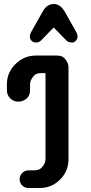

<svg xmlns="http://www.w3.org/2000/svg" viewBox="-20 -942 457 962"><path d="M130.4 -489.7Q130.4 -451.7 94.7 -437Q84 -432.6 72 -432.6Q60.1 -432.6 49.6 -437Q39.1 -441.4 31.2 -449.2Q14.6 -465.8 14.6 -489.7V-519Q14.6 -579.1 57.6 -621.1Q100.6 -663.6 159.2 -663.6H265.6Q289.6 -663.6 301.8 -651.4Q323.2 -629.9 323.2 -605V-144.5Q323.2 -84.5 281.2 -42.5Q238.8 0 179.2 0H122.6Q104 0 91.3 -12.7Q78.6 -25.4 78.6 -43.7Q78.6 -62 91.3 -75.2Q104 -88.4 122.6 -88.4H150.4Q174.3 -88.4 187 -100.6Q208 -120.6 208 -145.5V-575.7H186Q162.6 -575.7 150.4 -563Q130.4 -541.5 130.4 -517.6ZM362.3 -780.8Q368.7 -769 368.7 -758.3Q368.7 -747.6 360.4 -738.3Q352.1 -729 342.3 -729Q322.8 -729 313 -738.8L249 -804.2L185.1 -738.8Q175.3 -729 160.6 -729Q146 -729 137.7 -738.3Q129.4 -747.6 129.4 -758.3Q129.4 -769 135.7 -780.8L194.3 -884.8Q214.8 -921.9 249.5 -921.9Q281.2 -921.9 303.7 -884.8Z"/></svg>

Font: Supermercado
Style: Regular
Weight: 400
Designer: James Grieshaber
Foundry: James Grieshaber
Version: Version 1.002